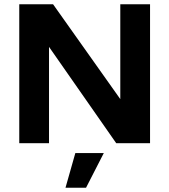

<svg xmlns="http://www.w3.org/2000/svg" viewBox="-20 -669 791 897"><path d="M681 0V-649H542V-206L228 -649H70V0H209V-450L523 0ZM465 46H332L286 208H382Z"/></svg>

Font: Play
Style: Bold
Weight: 700
Designer: Jonas Hecksher
Foundry: Jonas Hecksher, Playtypeª, e-types AS
Version: Version 1.002